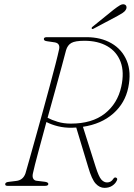

<svg xmlns="http://www.w3.org/2000/svg" viewBox="-20 -875 630 904"><path d="M529.5 -24Q523.5 -10.5 508.5 -0.5Q493.5 9.5 472 9.5Q449 9.5 430.5 -10.5Q412 -30.5 395.5 -87.5L339 -274.5Q328.5 -274 318 -273.5Q283.5 -273 253 -280.5Q222.5 -288 198.5 -300.5Q177.5 -223.5 159.8 -157.5Q142 -91.5 135 -59Q131.5 -43.5 136.2 -34.5Q141 -25.5 151 -24L192.5 -19Q207.5 -16.5 207.5 -9Q207.5 0 192.5 0H15Q4 0 4.5 -8Q4.5 -17.5 23 -19L55.5 -23Q89 -26.5 100 -59Q107.5 -84.5 120.2 -130Q133 -175.5 149 -232.8Q165 -290 181.8 -351Q198.5 -412 214 -469.2Q229.5 -526.5 241.2 -572.2Q253 -618 258.5 -644Q263.5 -671 238 -675.5L200.5 -681Q191.5 -682.5 189 -685.2Q186.5 -688 186.5 -691.5Q186.5 -700 200.5 -700H387Q455 -700 504.8 -671.2Q554.5 -642.5 576.8 -589.2Q599 -536 584 -463Q569 -389.5 513 -340.2Q457 -291 370.5 -278L430.5 -89Q445 -43 457.2 -29.5Q469.5 -16 484 -16Q503 -16 513.5 -33Q519 -42 527 -38.5Q535.5 -34 529.5 -24ZM291 -638.5Q284 -611 270.2 -560.5Q256.5 -510 239.2 -447.2Q222 -384.5 204 -320.5Q223.5 -310 251.5 -301.5Q279.5 -293 313.5 -293Q413.5 -293 473.5 -340.2Q533.5 -387.5 551 -467Q566 -535.5 547.8 -583.8Q529.5 -632 485.2 -657.5Q441 -683 377.5 -683Q334 -683 316 -672.8Q298 -662.5 291 -638.5ZM514.5 -829Q532.5 -843 544.5 -850Q556.5 -857 566 -854Q573.5 -851.5 575.2 -844.2Q577 -837 572.5 -829.5Q567.5 -820.5 557.2 -814Q547 -807.5 533.5 -800L420.5 -740Q414 -736.5 412 -740.5Q409.5 -744.5 417.5 -750.5Z"/></svg>

Font: Fraunces 72pt Soft Thin
Style: Italic
Weight: 100
Italic angle: -16°
Version: Version 1.000;[0bf87f6ff]